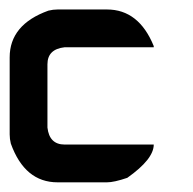

<svg xmlns="http://www.w3.org/2000/svg" viewBox="-20 -377 399 397"><path d="M99.1 -357.4H201.2Q267.1 -357.4 297.9 -281.7V-279.3H113.8Q78.1 -275.4 78.1 -244.1V-113.3Q82 -78.1 113.8 -78.1H297.9Q297.9 -47.9 243.2 -9.3Q215.8 0 201.2 0H99.1Q31.2 0 2.4 -80.1Q0 -89.8 0 -99.1V-258.3Q0 -326.2 80.1 -355Q89.8 -357.4 99.1 -357.4Z"/></svg>

Font: Kadhim
Style: Regular
Weight: 400
Designer: Developer/ Husham Jawad
Version: Version 1.00;December 29, 2020;FontCreator 13.0.0.2683 32-bi